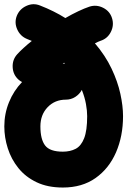

<svg xmlns="http://www.w3.org/2000/svg" viewBox="-26 -797 593 894"><path d="M266.6 76.2Q195.8 76.2 144.3 51.5Q92.8 26.9 59.6 -14.4Q26.4 -55.7 10.3 -106.2Q-5.9 -156.7 -5.9 -208.5Q-5.9 -267.6 15.9 -321Q37.6 -374.5 76.7 -415Q67.9 -419.4 60.1 -426.3Q34.7 -449.2 33 -484.1Q31.2 -519 54.2 -544.4Q79.1 -571.8 122.1 -606.4Q111.8 -610.8 100.6 -615.2Q68.8 -627.9 54.4 -659.7Q40 -691.4 52.2 -723.1Q64.9 -754.9 96.7 -769.5Q128.4 -784.2 160.2 -771.5Q192.9 -758.8 222.4 -744.1Q252 -729.5 278.3 -712.9Q309.6 -731 338.4 -744.6Q367.2 -758.3 390.6 -766.1Q423.3 -776.4 454.3 -760.7Q485.4 -745.1 495.6 -712.4Q505.9 -679.7 490.2 -648.4Q474.6 -617.2 441.9 -606.9Q433.1 -604 416 -595.2Q464.4 -538.6 493.2 -478Q522 -417.5 534.4 -360.4Q546.9 -303.2 546.9 -256.3Q546.9 -163.1 514.2 -87.6Q481.4 -12.2 418.9 32Q356.4 76.2 266.6 76.2ZM272.5 -504.9Q269 -502.9 266.1 -500.5Q271 -501 276.4 -501Q274.4 -502.9 272.5 -504.9ZM162.1 -208.5Q162.1 -148.4 184.1 -119.6Q206.1 -90.8 266.6 -90.8Q300.8 -90.8 326.2 -104Q351.6 -117.2 365.7 -153.1Q379.9 -189 379.9 -256.3Q379.9 -281.2 374.3 -312.5Q368.7 -343.8 355 -378.4Q344.2 -358.4 324.5 -345.7Q304.7 -333 280.8 -333Q229.5 -333 195.8 -297.9Q162.1 -262.7 162.1 -208.5Z"/></svg>

Font: Mikhak-DS1-FD Black
Style: Regular
Weight: 900
Designer: Amin Abedi
Version: Version 3.2